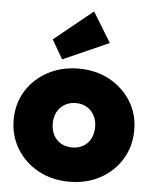

<svg xmlns="http://www.w3.org/2000/svg" viewBox="-54 -810 691 866"><g transform="rotate(5 291.0 -376.5)"><path d="M292 11Q213 11 151.5 -22.5Q90 -56 54 -114.5Q18 -173 18 -246Q18 -319 53.5 -376.5Q89 -434 151 -467.5Q213 -501 291 -501Q369 -501 430.5 -467.5Q492 -434 528 -376.5Q564 -319 564 -246Q564 -173 528.5 -114.5Q493 -56 431.5 -22.5Q370 11 292 11ZM291 -144Q320 -144 341.5 -156.5Q363 -169 375 -192Q387 -215 387 -245Q387 -275 374.5 -297.5Q362 -320 341 -332.5Q320 -345 291 -345Q263 -345 241 -332Q219 -319 207 -296.5Q195 -274 195 -244Q195 -215 207 -192Q219 -169 241 -156.5Q263 -144 291 -144ZM212 -536 162 -622 337 -764 420 -628Z"/></g></svg>

Font: Outfit ExtraBold
Style: Regular
Weight: 800
Designer: Rodrigo Fuenzalida
Foundry: fragTYPE
Version: Version 1.100;gftools[0.9.27]